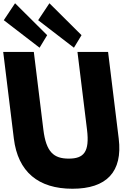

<svg xmlns="http://www.w3.org/2000/svg" viewBox="-47 -1144 859 1179"><path d="M616.7 -825H428.7L487.3 -348C504.2 -210 467.1 -170 375.1 -170C283.1 -170 236.2 -210 219.3 -348L160.7 -825H-27.3L38 -293C63.1 -89 187.8 15 397.8 15C607.8 15 707.1 -89 682 -293ZM242.6 -928 196 -851 -23.7 -1020 45.5 -1124ZM453.6 -928 407 -851 187.3 -1020 256.5 -1124Z"/></svg>

Font: Hussar
Style: BdOpOblOne
Weight: 700
Foundry: Cannot Into Space Fonts
Version: Version 2.00